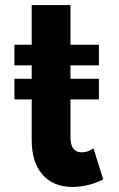

<svg xmlns="http://www.w3.org/2000/svg" viewBox="-20 -724 471 760"><path d="M267 16Q298 16 330.2 8Q362.5 0 388.5 -14L350 -137Q328.5 -121 304 -121Q259 -121 259 -180V-330.5H371.5V-412H259V-465.5H371.5V-547H259V-704H105.5V-547H37V-465.5H105.5V-412H37V-330.5H105.5V-169Q105.5 -81.5 148.2 -32.8Q191 16 267 16Z"/></svg>

Font: Spartan
Style: Bold
Weight: 700
Designer: Matt Bailey, Mirko Velimirovic
Foundry: Matt Bailey
Version: Version 1.003; ttfautohint (v1.8.3)